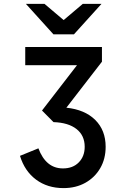

<svg xmlns="http://www.w3.org/2000/svg" viewBox="-20 -752 656 985"><path d="M306 213Q223.5 213 165 169.5Q106.5 126 82.5 47.5L177 9Q196 60 227.5 86Q259 112 303 112Q354 112 384.2 81Q414.5 50 414.5 1Q414.5 -57 372.5 -90Q330.5 -123 254.5 -125.5L195.5 -185L375 -417.5H109.5V-511H503V-435.5L320.5 -199.5Q415.5 -189.5 468.8 -136.5Q522 -83.5 522 1Q522 63 494.2 110.8Q466.5 158.5 417.8 185.8Q369 213 306 213ZM254 -576 113 -732H208.5L306.5 -649L404.5 -732H500.5L359.5 -576Z"/></svg>

Font: Overpass Mono SemiBold
Style: Regular
Weight: 600
Monospace: yes
Designer: Delve Withrington, Dave Bailey
Foundry: Delve Fonts LLC
Version: Version 4.000